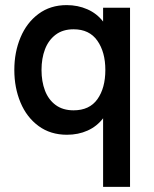

<svg xmlns="http://www.w3.org/2000/svg" viewBox="-20 -518 605 752"><path d="M383.8 -54.7Q359.4 -22.9 323 -6.6Q286.6 9.8 242.2 9.8Q177.7 9.8 131.1 -24.4Q84.5 -58.6 60.3 -116.5Q36.1 -174.3 36.1 -244.1Q36.1 -313.5 60.3 -371.3Q84.5 -429.2 130.9 -463.6Q177.2 -498 241.2 -498Q284.7 -498 322 -481.7Q359.4 -465.3 383.8 -433.6V-487.8H489.3V213.9H383.8ZM392.6 -244.1Q392.6 -314 361.3 -358.6Q330.1 -403.3 268.1 -403.3Q226.1 -403.3 198 -382.1Q169.9 -360.8 156.2 -325Q142.6 -289.1 142.6 -244.1Q142.6 -198.7 156.2 -163.1Q169.9 -127.4 198 -106.7Q226.1 -85.9 268.1 -85.9Q330.6 -85.9 361.6 -129.6Q392.6 -173.3 392.6 -244.1Z"/></svg>

Font: Acari Sans SemiBold
Style: Regular
Weight: 600
Designer: Alfredo Marco Pradil and Stefan Peev
Foundry: Hanken Design Co.
Version: Version 1.045;January 11, 2019;FontCreator 11.5.0.2425 64-bi